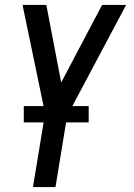

<svg xmlns="http://www.w3.org/2000/svg" viewBox="-20 -540 540 775"><path d="M113 215 162 -82 71 -520H167L227 -207L392 -520H489L251 -72L204 215ZM76 -46V-112H338V-46Z"/></svg>

Font: Iosevka SS04 Medium Oblique
Style: Regular
Weight: 500
Italic angle: -9°
Monospace: yes
Designer: Belleve Invis
Foundry: Belleve Invis
Version: Version 19.0.0; ttfautohint (v1.8.4)